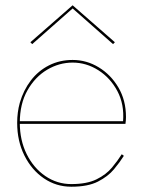

<svg xmlns="http://www.w3.org/2000/svg" viewBox="-20 -697 542 727"><path d="M52 -228H455Q456 -234 456.5 -241Q457 -248 457 -254Q457 -317 428.5 -365.5Q400 -414 354 -442Q308 -470 255 -470Q206 -470 165.5 -449.5Q125 -429 97 -392.5Q69 -356 55 -308Q50 -290 47.5 -271Q45 -252 45 -232Q45 -163 72.5 -108Q100 -53 146.5 -21.5Q193 10 250 10Q313 10 351 -9.5Q389 -29 411.5 -56Q434 -83 449 -107L441 -113Q426 -89 404 -62.5Q382 -36 345.5 -18Q309 0 250 0Q196 0 151.5 -30.5Q107 -61 81 -113.5Q55 -166 55 -232Q55 -304 84 -355Q113 -406 158.5 -433Q204 -460 255 -460Q307 -460 352.5 -431Q398 -402 424.5 -352Q451 -302 446 -238H52ZM255 -665 408 -530 415 -537 255 -677 95 -537 102 -530Z"/></svg>

Font: Jost Thin
Style: Regular
Weight: 250
Version: Version 3.710